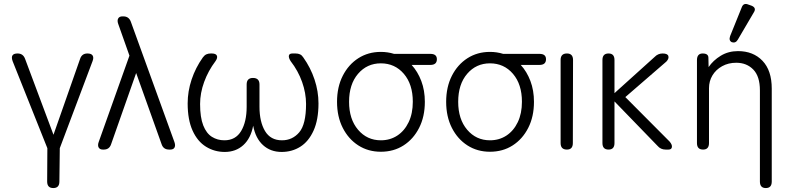

<svg xmlns="http://www.w3.org/2000/svg" viewBox="-20 -758 4006 973"><path d="M250 195Q219 195 219 162L220 -7L44 -448Q30 -487 69 -487Q97 -487 107 -460L251 -75L386 -460Q395 -487 423 -487Q443 -487 449.5 -476.5Q456 -466 449 -448L283 -7L281 162Q281 195 250 195Z M501 0Q486 0 480 -10.5Q474 -21 480 -38L636 -476L579 -637Q573 -654 579 -664.5Q585 -675 600 -675H605Q633 -675 643 -648L864 -38Q870 -21 864.5 -10.5Q859 0 843 0H837Q808 0 799 -27L670 -388L543 -27Q534 0 506 0Z M1119 12Q1067 12 1024 -14.5Q981 -41 956 -96Q931 -151 931 -234Q931 -295 951 -355Q971 -415 1008 -467Q1016 -478 1025.5 -482.5Q1035 -487 1048 -487H1053Q1074 -487 1079 -476Q1084 -465 1072 -448Q1035 -399 1014.5 -342.5Q994 -286 994 -231Q994 -163 1010 -122.5Q1026 -82 1054 -64.5Q1082 -47 1117 -47Q1174 -47 1202 -94Q1230 -141 1230 -217V-330Q1230 -363 1262 -363Q1295 -363 1295 -330V-217Q1295 -141 1323 -94Q1351 -47 1409 -47Q1462 -47 1496.5 -87.5Q1531 -128 1531 -231Q1531 -286 1511 -342.5Q1491 -399 1453 -448Q1442 -465 1444 -476Q1446 -487 1462 -487H1478Q1491 -487 1500.5 -482.5Q1510 -478 1517 -467Q1554 -415 1574 -355Q1594 -295 1594 -234Q1594 -151 1569 -96Q1544 -41 1502 -14.5Q1460 12 1407 12Q1351 12 1313 -22.5Q1275 -57 1263 -121Q1251 -57 1213 -22.5Q1175 12 1119 12Z M1910 11Q1846 11 1796 -21Q1746 -53 1717 -110Q1688 -167 1688 -242Q1688 -317 1717 -374Q1746 -431 1796 -463Q1846 -495 1910 -495Q1945 -495 1977 -485H2161Q2194 -485 2194 -458Q2194 -429 2161 -429H2066Q2097 -395 2115 -347.5Q2133 -300 2133 -242Q2133 -167 2104 -110Q2075 -53 2025 -21Q1975 11 1910 11ZM1910 -47Q1957 -47 1993.5 -71Q2030 -95 2051 -139Q2072 -183 2072 -242Q2072 -331 2026.5 -384Q1981 -437 1910 -437Q1840 -437 1794.5 -384Q1749 -331 1749 -242Q1749 -154 1794.5 -100.5Q1840 -47 1910 -47Z M2463 11Q2399 11 2349 -21Q2299 -53 2270 -110Q2241 -167 2241 -242Q2241 -317 2270 -374Q2299 -431 2349 -463Q2399 -495 2463 -495Q2498 -495 2530 -485H2714Q2747 -485 2747 -458Q2747 -429 2714 -429H2619Q2650 -395 2668 -347.5Q2686 -300 2686 -242Q2686 -167 2657 -110Q2628 -53 2578 -21Q2528 11 2463 11ZM2463 -47Q2510 -47 2546.5 -71Q2583 -95 2604 -139Q2625 -183 2625 -242Q2625 -331 2579.5 -384Q2534 -437 2463 -437Q2393 -437 2347.5 -384Q2302 -331 2302 -242Q2302 -154 2347.5 -100.5Q2393 -47 2463 -47Z M2853 0Q2821 0 2821 -33V-454Q2821 -487 2853 -487Q2884 -487 2884 -454L2883 -33Q2883 0 2853 0Z M3064 0Q3033 0 3033 -33V-454Q3033 -487 3064 -487Q3094 -487 3094 -454V-286L3297 -469Q3314 -487 3338 -487Q3363 -487 3367 -474Q3371 -461 3357 -446L3149 -266L3373 -41Q3387 -25 3385 -12.5Q3383 0 3368 0H3353Q3328 0 3312 -19L3094 -244V-33Q3094 0 3064 0Z M3543 0Q3512 0 3512 -33V-453Q3512 -487 3541 -487Q3570 -487 3570 -465L3571 -418Q3594 -452 3632.5 -475.5Q3671 -499 3720 -499Q3797 -499 3844 -450Q3891 -401 3891 -309V162Q3891 195 3861 195Q3831 195 3831 162V-300Q3831 -371 3797.5 -405.5Q3764 -440 3711 -440Q3671 -440 3639.5 -422.5Q3608 -405 3590.5 -376Q3573 -347 3573 -311V-33Q3573 0 3543 0ZM3719 -557Q3708 -538 3689 -544Q3672 -552 3680 -575L3739 -721Q3748 -745 3772 -735L3789 -729Q3815 -718 3800 -695Z"/></svg>

Font: Zen Maru Gothic
Style: Regular
Weight: 400
Designer: Yoshimichi Ohira
Foundry: Positype
Version: Version 1.002